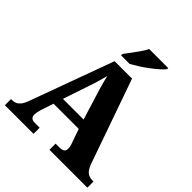

<svg xmlns="http://www.w3.org/2000/svg" viewBox="-244 -1096 1261 1261"><g transform="rotate(45 386.0 -465.5)"><path d="M6 0V-57H15Q33 -57 47 -63Q61 -69 73.5 -84Q86 -99 97 -128L311 -714H473L681 -122Q690 -99 701.5 -84.5Q713 -70 728 -63.5Q743 -57 761 -57H772V0H420V-57H457Q476 -57 489 -64Q502 -71 502 -92Q502 -101 500.5 -109.5Q499 -118 496.5 -126Q494 -134 492 -138L459 -233H225L199 -155Q197 -147 193.5 -136Q190 -125 188 -113.5Q186 -102 186 -93Q186 -76 195.5 -66.5Q205 -57 228 -57H272V0ZM246 -299H438L380 -487Q374 -507 368 -527Q362 -547 356.5 -568.5Q351 -590 346 -612Q341 -591 335 -570Q329 -549 323 -529Q317 -509 310 -489ZM314 -784Q329 -803 348 -829Q367 -855 386 -882Q405 -909 415 -931H592V-921Q583 -908 560.5 -888Q538 -868 509 -846Q480 -824 449.5 -804.5Q419 -785 394 -771H314Z"/></g></svg>

Font: Noto Serif Hebrew ExtraBold
Style: Regular
Weight: 800
Version: Version 2.003